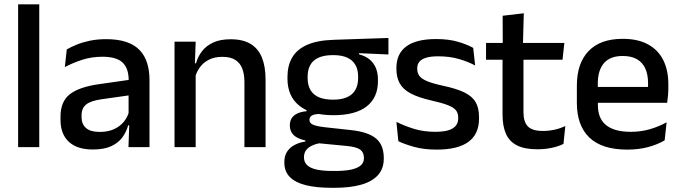

<svg xmlns="http://www.w3.org/2000/svg" viewBox="-20 -682 3157 890"><path d="M64 0V-662H162V0Z M575.5 0 579.5 -116 576 -131V-285L576.5 -309.5Q576.5 -366 547.8 -392.5Q519 -419 455.5 -419Q404 -419 360 -404.5Q316 -390 280.5 -371L289.5 -453Q309.5 -464.5 336.5 -475.5Q363.5 -486.5 397.5 -493.5Q431.5 -500.5 472 -500.5Q527.5 -500.5 566 -487.2Q604.5 -474 628 -449Q651.5 -424 662.2 -389Q673 -354 673 -311V0ZM410 11Q337.5 11 299 -24.8Q260.5 -60.5 260.5 -126.5V-141.5Q260.5 -211.5 303.8 -245.2Q347 -279 440 -292L587 -313L592.5 -242L451.5 -222Q401 -215 379.5 -197.8Q358 -180.5 358 -147V-140Q358 -106.5 378.8 -88.5Q399.5 -70.5 442 -70.5Q481 -70.5 509 -83.5Q537 -96.5 554.5 -118.2Q572 -140 578.5 -166.5L592 -101H574Q566 -71 547.5 -45.5Q529 -20 495.8 -4.5Q462.5 11 410 11Z M1113 0V-302Q1113 -337.5 1103.2 -363.5Q1093.5 -389.5 1071.2 -404Q1049 -418.5 1010.5 -418.5Q975 -418.5 949 -405.5Q923 -392.5 906.8 -370.5Q890.5 -348.5 883.5 -320.5L867.5 -388.5H888.5Q897 -419.5 916.5 -444.8Q936 -470 968.5 -485Q1001 -500 1049 -500Q1106.5 -500 1142 -478.2Q1177.5 -456.5 1194.2 -415Q1211 -373.5 1211 -313V0ZM789 0V-489H887L883 -374.5L887 -368.5V0Z M1525.5 -148Q1422.5 -148 1367.5 -192Q1312.5 -236 1312.5 -317.5V-325.5Q1312.5 -377 1334 -414.8Q1355.5 -452.5 1402.8 -473.8Q1450 -495 1526.5 -497.5L1780.5 -506V-429.5L1644.5 -435.5V-430Q1673.5 -422.5 1692.8 -406.8Q1712 -391 1722 -367.5Q1732 -344 1732 -312V-306.5Q1732 -229.5 1679.8 -188.8Q1627.5 -148 1525.5 -148ZM1521.5 110.5H1534Q1576.5 110.5 1606 104.5Q1635.5 98.5 1651.2 85.5Q1667 72.5 1667 51V49.5Q1667 24 1649 11.2Q1631 -1.5 1586.5 -5.5L1445.5 -19L1470 -20Q1446 -16 1427.8 -7.8Q1409.5 0.5 1399.2 13.8Q1389 27 1389 46.5V47.5Q1389 70.5 1404.8 84.5Q1420.5 98.5 1450.2 104.5Q1480 110.5 1521.5 110.5ZM1515.5 188.5Q1448 188.5 1399.2 176.8Q1350.5 165 1324.2 139.2Q1298 113.5 1298 71V69Q1298 40.5 1310.8 21Q1323.5 1.5 1345.8 -10.2Q1368 -22 1395.5 -26V-31Q1359 -38.5 1341.2 -55.8Q1323.5 -73 1323.5 -100.5V-101Q1323.5 -120 1332 -133.8Q1340.5 -147.5 1357.8 -155.8Q1375 -164 1401 -166.5V-177.5L1504 -152.5L1466.5 -154Q1437 -153.5 1425.8 -146.5Q1414.5 -139.5 1414.5 -126.5V-126Q1414.5 -111 1431.2 -103.8Q1448 -96.5 1488 -92L1607 -79Q1686 -70.5 1722.5 -40.5Q1759 -10.5 1759 50.5V53Q1759 100 1731.8 130Q1704.5 160 1653.8 174.2Q1603 188.5 1532 188.5ZM1524 -220Q1562.5 -220 1588.2 -231.2Q1614 -242.5 1627 -265Q1640 -287.5 1640 -320V-327.5Q1640 -359.5 1627.2 -381.5Q1614.5 -403.5 1589.2 -415Q1564 -426.5 1525.5 -426.5H1523Q1481.5 -426.5 1455.5 -414.2Q1429.5 -402 1417.8 -379.8Q1406 -357.5 1406 -327V-320Q1406 -287.5 1419 -265Q1432 -242.5 1458.2 -231.2Q1484.5 -220 1524 -220Z M2004.5 11.5Q1945.5 11.5 1901 -0.8Q1856.5 -13 1826.5 -27.5L1817.5 -117Q1854.5 -98.5 1899 -84.8Q1943.5 -71 1999 -71Q2052.5 -71 2078.2 -86.8Q2104 -102.5 2104 -133.5V-137.5Q2104 -157.5 2093.5 -170.8Q2083 -184 2056.2 -194.5Q2029.5 -205 1980.5 -216Q1919 -230 1883.5 -249Q1848 -268 1832.8 -295.8Q1817.5 -323.5 1817.5 -362.5V-367Q1817.5 -433 1863.5 -467Q1909.5 -501 2001.5 -501Q2059.5 -501 2102.5 -488.5Q2145.5 -476 2173.5 -460L2182.5 -378.5Q2149 -396.5 2106.2 -408.8Q2063.5 -421 2011.5 -421Q1976 -421 1954.5 -414.2Q1933 -407.5 1923.5 -395.2Q1914 -383 1914 -366V-362.5Q1914 -344 1924 -330.2Q1934 -316.5 1959.8 -305.8Q1985.5 -295 2031.5 -285Q2093.5 -272 2130.5 -254.5Q2167.5 -237 2184 -209.8Q2200.5 -182.5 2200.5 -139.5V-132Q2200.5 -60.5 2151.5 -24.5Q2102.5 11.5 2004.5 11.5Z M2471 10Q2412.5 10 2377 -7.8Q2341.5 -25.5 2325.5 -61.2Q2309.5 -97 2309.5 -150.5V-449.5H2406.5V-162Q2406.5 -117 2427 -96Q2447.5 -75 2496 -75Q2525 -75 2551.5 -81Q2578 -87 2600.5 -98L2592 -15Q2568 -3 2536.5 3.5Q2505 10 2471 10ZM2233 -405V-483H2596L2587.5 -405ZM2310.5 -474.5 2310 -609 2408 -620.5 2404 -474.5Z M2887.5 11.5Q2770.5 11.5 2712.2 -44.2Q2654 -100 2654 -205V-285Q2654 -388.5 2708.2 -445.2Q2762.5 -502 2866.5 -502Q2937 -502 2984 -476.2Q3031 -450.5 3054.5 -403.5Q3078 -356.5 3078 -292V-273.5Q3078 -256.5 3076.5 -239Q3075 -221.5 3072.5 -205.5H2982.5Q2983.5 -231.5 2983.8 -254.5Q2984 -277.5 2984 -296.5Q2984 -337 2971 -365Q2958 -393 2932 -407.8Q2906 -422.5 2866.5 -422.5Q2808 -422.5 2779.5 -389.2Q2751 -356 2751 -294.5V-248.5L2751.5 -237V-193.5Q2751.5 -166 2759.8 -143.5Q2768 -121 2786.2 -104.8Q2804.5 -88.5 2833.5 -79.8Q2862.5 -71 2904 -71Q2951 -71 2992.2 -83Q3033.5 -95 3070 -115L3061 -31.5Q3028 -12 2984.2 -0.2Q2940.5 11.5 2887.5 11.5ZM2706 -205.5V-279H3052.5V-205.5Z"/></svg>

Font: Anek Tamil Medium
Style: Regular
Weight: 500
Designer: Aadarsh Rajan (Tamil), Yesha Goshar (Latin)
Foundry: Ek Type
Version: Version 1.003